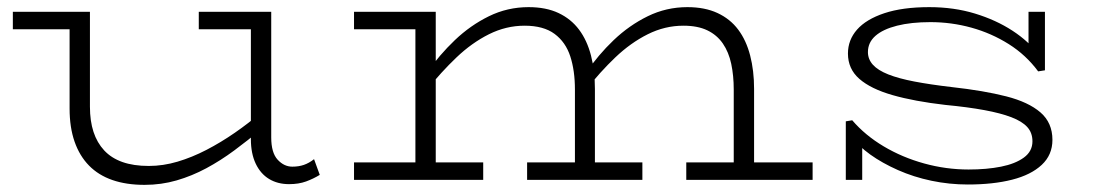

<svg xmlns="http://www.w3.org/2000/svg" viewBox="-20 -504 3063 538"><path d="M385 14Q334 14 295 0.5Q256 -13 229.5 -40Q203 -67 189 -107Q175 -147 175 -200V-471H232V-205Q232 -165 242 -134.5Q252 -104 272 -82.5Q292 -61 323 -50Q354 -39 397 -39Q437 -39 477.5 -51Q518 -63 558.5 -84Q599 -105 638 -132Q677 -159 712 -189V-142Q675 -111 636.5 -82.5Q598 -54 558 -32.5Q518 -11 475 1.5Q432 14 385 14ZM16 -422V-471H214V-422ZM790 12Q758 12 734 -2.5Q710 -17 696.5 -45.5Q683 -74 683 -114V-471H740V-119Q740 -76 758 -56.5Q776 -37 799 -37Q817 -37 831.5 -42Q846 -47 860 -58L876 -14Q858 -3 837.5 4.5Q817 12 790 12ZM537 -422V-471H728V-422Z M972 -422V-471H1191V-422ZM1144 -8V-471H1201V-8ZM972 0V-49H1334V0ZM1591 -8V-253Q1591 -306 1578 -346Q1565 -386 1534 -409Q1503 -432 1450 -432Q1398 -432 1350 -408Q1302 -384 1259 -343Q1216 -302 1176 -252V-300Q1211 -350 1254.5 -391.5Q1298 -433 1350 -458.5Q1402 -484 1461 -484Q1510 -484 1545 -467.5Q1580 -451 1602.5 -421Q1625 -391 1636 -348.5Q1647 -306 1647 -255V-8ZM1457 0V-49H1780V0ZM2036 -8V-253Q2036 -292 2029 -325Q2022 -358 2005.5 -382Q1989 -406 1962 -419Q1935 -432 1895 -432Q1843 -432 1795 -408Q1747 -384 1704 -343Q1661 -302 1622 -252V-300Q1656 -350 1699.5 -391.5Q1743 -433 1795 -458.5Q1847 -484 1906 -484Q1955 -484 1990.5 -467.5Q2026 -451 2048.5 -421Q2071 -391 2082 -348.5Q2093 -306 2093 -255V-8ZM1903 0V-49H2257V0Z M2692 13Q2640 13 2590 2.5Q2540 -8 2496 -27.5Q2452 -47 2418.5 -71Q2385 -95 2365 -123L2396 -116V0H2350V-164L2368 -167Q2404 -125 2456 -94Q2508 -63 2569.5 -46Q2631 -29 2694 -29Q2745 -29 2785 -37Q2825 -45 2849 -62.5Q2873 -80 2873 -108Q2873 -132 2858.5 -148Q2844 -164 2814 -175.5Q2784 -187 2738 -195.5Q2692 -204 2629 -210Q2542 -220 2481 -237.5Q2420 -255 2388 -283Q2356 -311 2356 -354Q2356 -392 2381.5 -421Q2407 -450 2458 -467Q2509 -484 2584 -484Q2653 -484 2712 -466Q2771 -448 2817 -418Q2863 -388 2891 -350L2862 -356V-471H2908V-307L2889 -304Q2855 -350 2806.5 -380.5Q2758 -411 2702 -426.5Q2646 -442 2587 -442Q2533 -442 2493.5 -432Q2454 -422 2433 -403.5Q2412 -385 2412 -358Q2412 -338 2426 -322.5Q2440 -307 2469 -295.5Q2498 -284 2542.5 -275.5Q2587 -267 2647 -260Q2737 -250 2799.5 -234Q2862 -218 2895.5 -189Q2929 -160 2929 -112Q2929 -70 2899 -42Q2869 -14 2816 -0.5Q2763 13 2692 13Z"/></svg>

Font: BioRhyme SemiExpanded Light
Style: Regular
Weight: 300
Width: 6
Designer: Aoife Mooney
Foundry: Aoife Mooney Type
Version: Version 1.600;gftools[0.9.33]